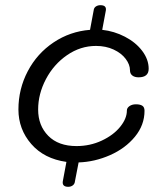

<svg xmlns="http://www.w3.org/2000/svg" viewBox="-20 -627 628 740"><path d="M127 -205Q127 -143 166 -103.5Q205 -64 275 -64Q327 -64 372 -85Q417 -106 443 -138Q469 -170 469 -201Q469 -211 479 -218Q489 -225 504 -225Q520 -225 528.5 -219.5Q537 -214 537 -200Q537 -145 500 -100Q463 -55 404 -29Q345 -3 283 -1L269 71Q268 82 260.5 87.5Q253 93 243 93Q219 93 222 72L236 -3Q150 -15 100.5 -72Q51 -129 51 -205Q51 -284 87 -352.5Q123 -421 186.5 -463.5Q250 -506 327 -512L341 -587Q342 -597 349.5 -602Q357 -607 367 -607Q391 -607 388 -587L374 -512Q420 -507 461.5 -485.5Q503 -464 528 -431Q553 -398 553 -362Q553 -329 514 -329Q499 -329 490 -336Q481 -343 481 -356Q481 -378 464.5 -400Q448 -422 418 -436Q388 -450 350 -450Q290 -450 238.5 -414.5Q187 -379 157 -322Q127 -265 127 -205Z"/></svg>

Font: Mali
Style: Italic
Weight: 400
Italic angle: -10°
Version: Version 1.000; ttfautohint (v1.6)